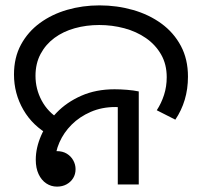

<svg xmlns="http://www.w3.org/2000/svg" viewBox="-20 -686 752 714"><path d="M167 -182Q102 -217 67 -277.5Q32 -338 32 -409Q32 -472 58 -520Q84 -568 128.5 -600.5Q173 -633 230 -649.5Q287 -666 350 -666Q415 -666 474.5 -649Q534 -632 580 -598.5Q626 -565 652.5 -515.5Q679 -466 679 -401Q679 -355 667 -315Q655 -275 632 -241L563 -276Q580 -302 590 -333Q600 -364 600 -399Q600 -447 579 -483.5Q558 -520 522.5 -544.5Q487 -569 442 -581Q397 -593 349 -593Q301 -593 258 -581Q215 -569 182.5 -545Q150 -521 131 -485.5Q112 -450 112 -404Q112 -355 135 -312Q158 -269 201 -243L167 -182ZM192 8Q170 8 152 -4Q134 -16 123.5 -38.5Q113 -61 113 -92Q113 -136 133 -182Q153 -228 190.5 -267Q228 -306 282.5 -330Q337 -354 406 -354Q428 -354 452.5 -352Q477 -350 496 -346V0H418V-310L463 -283Q448 -286 434.5 -287Q421 -288 409 -288Q359 -288 317.5 -270Q276 -252 246.5 -222.5Q217 -193 201 -156.5Q185 -120 185 -84Q185 -69 192 -56.5Q199 -44 207 -33L149 -96Q151 -106 157.5 -112Q164 -118 173 -121Q182 -124 191 -124Q213 -124 228.5 -114.5Q244 -105 252.5 -89.5Q261 -74 261 -57Q261 -38 252 -23.5Q243 -9 227.5 -0.5Q212 8 192 8Z"/></svg>

Font: loriya05
Style: Book
Weight: 400
Designer: Jelle Bosma - Monotype Design Team
Foundry: Monotype Imaging Inc.
Version: Version 2.003